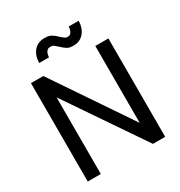

<svg xmlns="http://www.w3.org/2000/svg" viewBox="-205 -1041 1109 1183"><g transform="rotate(-30 349.5 -449.5)"><path d="M74 -700H162L532 -153V-700H625V0H538L167 -545V0H74ZM336 -808Q321 -822 312.5 -828Q304 -834 294 -834H285Q270 -834 260.5 -820Q251 -806 250 -782H180Q181 -835 209 -867Q237 -899 283 -899H291Q316 -899 334 -888Q352 -877 372 -857Q374 -855 382.5 -848Q391 -841 397 -837.5Q403 -834 409 -834H417Q431 -834 440 -848.5Q449 -863 450 -886H521Q519 -833 491.5 -801Q464 -769 420 -769H411Q388 -769 372 -779Q356 -789 336 -808Z"/></g></svg>

Font: Bai Jamjuree Medium
Style: Regular
Weight: 500
Version: Version 1.000; ttfautohint (v1.6)